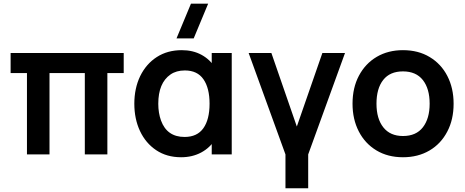

<svg xmlns="http://www.w3.org/2000/svg" viewBox="-20 -822 2474 1022"><path d="M243.5 0H123.5V-433H36.5V-540H638.5V-433H551.5V0H431.5V-433H243.5Z M1088 -802.5 1011 -617.5H919.5L996.5 -802.5ZM944 15Q867.5 15 811.5 -22.5Q755.5 -60 725.2 -124.5Q695 -189 695 -270Q695 -351.5 726 -416.5Q758 -482 814.8 -518.5Q871.5 -555 947.5 -555Q1007 -555 1052.5 -530.2Q1098 -505.5 1125.5 -461L1107 -435.5V-540H1213.5V0H1107V-105.5L1125.5 -80.5Q1098 -35.5 1050.8 -10.2Q1003.5 15 944 15ZM962.5 -93Q1029.5 -93 1062.5 -139.5Q1095.5 -186 1095.5 -270Q1095.5 -353 1063 -400Q1030.5 -447 964 -447Q918.5 -447 887.5 -425.5Q822.5 -380.5 822.5 -269.5Q822.5 -221 837 -180.5Q869 -93 962.5 -93Z M1620.5 180H1499.5V0L1303.5 -540H1424.5L1560 -148.5L1696 -540H1816.5L1620.5 0Z M2125 15Q2044 15 1983.5 -21.5Q1923 -58 1889.8 -122.5Q1856.5 -187 1856.5 -270Q1856.5 -355 1890.5 -419Q1925 -484 1985.5 -519.5Q2046 -555 2125 -555Q2206.5 -555 2267 -518.5Q2328 -482 2361.2 -417.5Q2394.5 -353 2394.5 -270Q2394.5 -185.5 2361 -122Q2327 -56.5 2266 -20.8Q2205 15 2125 15ZM2125 -98Q2195 -98 2231 -144.5Q2267 -191 2267 -270Q2267 -350 2230.8 -396Q2194.5 -442 2125 -442Q2055.5 -442 2019.8 -396.5Q1984 -351 1984 -270Q1984 -190 2020.5 -144Q2057 -98 2125 -98Z"/></svg>

Font: Vortex Mix
Style: Bold
Weight: 700
Designer: Mikhail Sharanda
Foundry: Mikhail Sharanda
Version: Version 4.504;Glyphs 3.1.2 (3151)